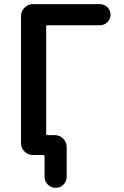

<svg xmlns="http://www.w3.org/2000/svg" viewBox="-20 -774 604 932"><path d="M161.1 -21.5H139.6Q116.2 -21.5 99.1 -38.6Q82 -55.7 82 -79.1V-696.3Q82 -719.7 99.1 -736.8Q116.2 -753.9 139.6 -753.9H464.8Q486.3 -753.9 501.5 -738.8Q516.6 -723.6 516.6 -702.6Q516.6 -681.6 501.5 -666.5Q486.3 -651.4 464.8 -651.4H210.9Q204.1 -651.4 204.1 -644.5V-125Q204.1 -118.2 210.9 -118.2H246.1Q269.5 -118.2 286.6 -101.1Q303.7 -84 303.7 -60.5V84Q303.7 106.4 288.1 122.1Q272.5 137.7 250 137.7Q227.5 137.7 211.9 122.1Q196.3 106.4 196.3 84V-13.7Q196.3 -21.5 189.5 -21.5Z"/></svg>

Font: Gen Jyuu Gothic Medium
Style: Regular
Weight: 500
Designer: [Source Han Sans]
Ryoko NISHIZUKA  (kana & ideographs); Paul D. Hunt (Latin, Greek & Cyrillic); Wenlong ZHANG  (bopomofo
Version: Version 1.002.20150607